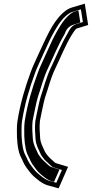

<svg xmlns="http://www.w3.org/2000/svg" viewBox="-20 -825 503 1052"><path d="M444.5 -805 374.2 -784C358.1 -779.3 341.5 -769.3 324.4 -754C264.5 -699.4 231.2 -612.7 192.1 -531C180 -502.2 158 -459.2 147.9 -429C117.2 -345.6 90.9 -258.3 75.2 -159C73.2 -142.3 72.3 -126.3 72.6 -111C71.8 -61.9 76.1 -10.3 89.9 26L100.4 48C102.5 51.3 104.5 55.7 106.3 61C111.3 71.7 116.8 81.3 122.7 90C135.8 108.2 147.8 125.5 164.7 141C186.7 159.7 206.3 178.2 237.1 189L301.2 207L352.9 89L289.9 70C287 70 282.1 66.8 279.7 65L271 57C266.3 53 261.6 48.7 257 44L246.6 34C243.7 31.3 241.5 28.7 239.9 26C234.9 19 226.8 9.7 223.8 1C213.6 -23.9 202.8 -37.3 199.9 -69C198.2 -101.7 195 -124.8 198.7 -162C200.6 -174 202.4 -183.3 204.1 -190C211 -219.4 218.6 -264.3 227.2 -292C245.3 -344.3 257.5 -396.1 280.3 -444C309.9 -505.6 337 -574 370.8 -630C377.3 -641.1 393.2 -666.5 401 -669L463 -688ZM286.4 96.2 319.4 106.2 288.6 176.4 248.1 165.1C222.3 155.8 205 139.9 183.1 121.2C167.8 107 157.3 91.9 144.3 73.7C139.5 66.7 134.4 57.7 130.1 48.7C128 42.8 125.8 38.2 123.1 33.5L113.5 13.4C101.2 -19.8 97.2 -67 97.9 -114.9C97.7 -129.7 98.6 -144.7 100.3 -159.5C115.9 -257.8 141 -341 171.8 -424.3C180.8 -451.6 202.7 -494.8 215 -524C231.8 -559.2 246.7 -594.9 262.5 -625.4C287.5 -672.3 309 -708.7 339.9 -736.8C354.4 -749.8 367 -757 377.8 -760.1L423.2 -773.7L434.2 -704.2L396.9 -692.8C366.5 -683.1 354.5 -648.6 349.5 -640C314 -581.2 286.7 -512 257.7 -451.6C233 -399.8 221 -347.5 203.3 -296.2C193.4 -264.7 186 -219.9 179.6 -192.3C177.2 -182.8 175.6 -174.5 173.7 -162L173.5 -161.3C169.5 -120.8 173 -96 174.7 -63.4C178.1 -25.9 191.3 -7.8 199.9 12.8C205.6 27.9 214.6 37.1 218 41.9C221.3 46.9 224.3 50.2 227.7 53.4L237.8 63C243.7 69 247.8 72.7 252.5 76.8L261.7 85.2C268.7 90.4 262.8 89.7 286.4 96.2ZM409.6 -767.9 388.3 -761.6C383.4 -760.1 371.4 -754.4 356.8 -741.3C326 -713.1 303.6 -675.4 278.5 -628.4C262.4 -597.4 247.3 -561.2 230.8 -526.5C218.5 -497.5 196.6 -454.4 187.2 -426C156.5 -342.7 130.9 -258 115.2 -159.3C113.4 -143.6 112.5 -128.6 112.8 -113.5C112 -65.2 116.3 -16.2 128.8 17.4L138.6 37.9C141.1 42 142.9 45.8 145.4 52.7C149.8 61.9 154.4 70.2 159.8 78.1C172.7 96.1 183.9 112 198.3 125.3C219.9 143.8 236.9 158.6 258.1 166.5L276.1 171.5L305.9 103.7L273.4 93.9C255.1 89.4 251.3 84.7 246.7 81.3L237.3 72.7C232.8 68.8 227.9 64.3 222.4 58.8L212.4 49.2C208.9 45.9 205.2 41.8 202.5 37.4C198.3 31.7 189.6 22.4 184.7 9C175.7 -12.5 163 -29.9 159.8 -65.4C158.1 -98.2 154.6 -121.4 158.6 -161.5C160.7 -174.9 162.2 -182.7 164.4 -191.4C171 -219.7 178.5 -264.5 187.9 -294.7C205.8 -346.4 217.8 -398.3 241.9 -448.9C271 -509.7 298.2 -578.5 333.2 -636.6C338.1 -644.8 342 -677.2 385.9 -691.1L420 -701.6Z"/></svg>

Font: Tape
Style: Regular
Weight: 500
Foundry: Cannot Into Space Fonts
Version: Version 0.97